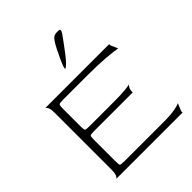

<svg xmlns="http://www.w3.org/2000/svg" viewBox="-238 -1011 1149 1149"><g transform="rotate(-45 336.5 -436.0)"><path d="M70 0Q77 0 84 -14Q91 -28 91 -60V-540Q91 -572 84 -585.5Q77 -599 70 -600H612V-590L632 -544Q607 -549 544 -554.5Q481 -560 392 -560H184Q154 -560 148.5 -555.5Q143 -551 143 -530V-366Q143 -344 148.5 -340Q154 -336 183 -336H387Q445 -336 480.5 -339.5Q516 -343 527 -346Q520 -343 513.5 -330.5Q507 -318 507 -296H183Q154 -296 148.5 -292.5Q143 -289 143 -266V-71Q143 -48 148 -44Q153 -40 183 -40H513Q571 -40 606.5 -46.5Q642 -53 653 -60L633 -11V0ZM322 -682Q318 -682 324.5 -700.5Q331 -719 343.5 -746.5Q356 -774 369.5 -800.5Q383 -827 393 -842Q404 -859 414.5 -865.5Q425 -872 442 -872H453Q478 -872 456 -841Q440 -819 420 -791.5Q400 -764 380.5 -739Q361 -714 345 -698Q329 -682 322 -682Z"/></g></svg>

Font: Red Rose Light
Style: Regular
Weight: 300
Designer: Jaikishan Patel
Version: Version 1.001; ttfautohint (v1.8.3)